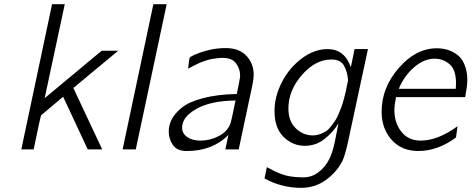

<svg xmlns="http://www.w3.org/2000/svg" viewBox="-20 -715 2257 919"><path d="M82 0 229 -693.8 230 -694.8H290L193.8 -245.1L466.8 -472.2H545.9L331.1 -293.9L469.2 0H399.9L282.2 -252Q178.2 -165 176.8 -163.1Q173.8 -158.2 141.1 0Z M566.9 0 713.9 -693.8 714.8 -694.8H777.8L629.9 0Z M787.6 -85.9Q787.6 -115.7 802 -143.8Q816.4 -171.9 849.9 -199.5Q883.3 -227.1 951.4 -245.1Q1019.5 -263.2 1113.3 -265.1Q1129.4 -341.3 1129.4 -352.1Q1129.4 -385.3 1109.9 -411.6Q1090.3 -438 1046.4 -438Q1032.2 -438 1017.8 -436Q1003.4 -434.1 991.5 -432.1Q979.5 -430.2 966.6 -425.5Q953.6 -420.9 945.1 -418Q936.5 -415 924.6 -408.9Q912.6 -402.8 907.5 -400.4Q902.3 -397.9 892.3 -392.6Q882.3 -387.2 880.4 -386.2Q881.3 -392.1 882.3 -402.8Q885.3 -431.6 887.5 -437.3Q889.6 -442.9 899.4 -446.8Q905.3 -449.7 909.7 -452.1Q985.8 -484.9 1058.6 -484.9Q1059.6 -484.9 1060.5 -484.9Q1124.5 -484.9 1159.4 -448Q1194.3 -411.1 1194.3 -356.9Q1194.3 -337.9 1188.5 -310.1L1122.6 0H1058.6L1073.2 -68.8Q996.6 7.8 875 7.8Q874 7.8 873.5 7.8Q827.6 7.8 807.6 -21Q787.6 -49.8 787.6 -85.9ZM851.6 -104Q851.6 -76.2 876 -59.1Q900.4 -42 939.5 -42Q986.3 -42 1027.8 -64Q1069.3 -85.9 1083.5 -125Q1086.4 -131.8 1107.4 -233.9Q990.2 -232.9 920.9 -194.3Q851.6 -155.8 851.6 -104Z M1246.1 139.2 1257.3 85Q1318.4 119.1 1356.9 127Q1391.1 133.8 1431.2 133.8H1434.1Q1472.2 133.8 1504.9 108.9Q1551.8 73.7 1572.3 4.9Q1581.1 -22.9 1600.1 -125Q1575.2 -83 1533.7 -50Q1492.2 -17.1 1439 -17.1Q1380.9 -17.1 1337.4 -59.6Q1293.9 -102.1 1293.9 -184.1Q1293.9 -252.9 1329.1 -321.5Q1364.3 -390.1 1424.1 -435.1Q1483.9 -480 1548.3 -480Q1629.4 -480 1659.2 -393.1L1677.2 -480H1741.2L1645 -32.2Q1630.9 30.8 1618.2 57.1Q1591.3 108.9 1539.8 146.5Q1488.3 184.1 1420.9 184.1Q1328.1 184.1 1246.1 139.2ZM1360.4 -195.8Q1360.4 -134.8 1395.8 -100.8Q1431.2 -66.9 1477.1 -66.9Q1495.1 -66.9 1511.7 -73Q1528.3 -79.1 1540.8 -87.2Q1553.2 -95.2 1565.2 -111.1Q1577.1 -127 1585.2 -138.9Q1593.3 -150.9 1602.3 -172.9Q1611.3 -194.8 1615.7 -207Q1620.1 -219.2 1626.7 -243.7Q1633.3 -268.1 1634.8 -276.1Q1636.2 -284.2 1641.1 -307.1Q1646 -330.1 1646 -331.1Q1642.1 -375 1625.5 -402.6Q1608.9 -430.2 1565.9 -430.2Q1489.7 -430.2 1425 -356Q1360.4 -281.7 1360.4 -195.8Z M1806.6 -180.2Q1806.6 -295.4 1888.7 -389.6Q1970.7 -483.9 2070.8 -483.9Q2096.7 -483.9 2120.6 -477.1Q2144.5 -470.2 2167.2 -454.1Q2189.9 -438 2203.4 -406Q2216.8 -374 2216.8 -331.1Q2216.8 -304.2 2206.5 -250H1875.5Q1867.7 -210 1867.7 -188Q1867.7 -127 1901.1 -84.5Q1934.6 -42 1993.7 -42Q2075.7 -42 2169.9 -110.8L2162.6 -57.1Q2075.7 7.8 1981.9 7.8Q1901.9 7.8 1854.2 -46.1Q1806.6 -100.1 1806.6 -180.2ZM1888.7 -290H2161.6Q2162.6 -298.8 2162.6 -317.9Q2162.6 -380.9 2132.1 -407.5Q2101.6 -434.1 2060.5 -434.1Q2009.8 -434.1 1962.2 -393.1Q1914.6 -352.1 1888.7 -290Z"/></svg>

Font: CMU Bright
Style: Oblique
Weight: 500
Italic angle: -12°
Version: Version 0.7.0